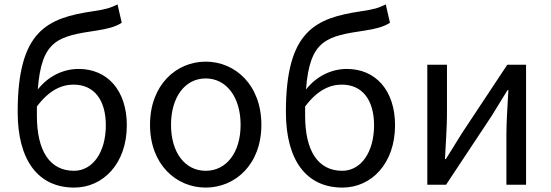

<svg xmlns="http://www.w3.org/2000/svg" viewBox="-20 -836 2493 869"><path d="M316 13C447 13 554 -96 554 -269C554 -428 465 -524 336 -524C267 -524 199 -492 151 -431C168 -657 244 -672 419 -698C464 -705 502 -714 531 -733L512 -816C479 -800 461 -794 400 -785C193 -754 60 -697 60 -329C60 -110 153 13 316 13ZM147 -312V-354C203 -429 260 -453 313 -453C408 -453 459 -381 459 -269C459 -146 399 -63 315 -63C204 -63 147 -155 147 -312Z M911 13C1044 13 1163 -91 1163 -271C1163 -452 1044 -557 911 -557C778 -557 659 -452 659 -271C659 -91 778 13 911 13ZM911 -63C817 -63 754 -146 754 -271C754 -396 817 -481 911 -481C1005 -481 1069 -396 1069 -271C1069 -146 1005 -63 911 -63Z M1530 13C1661 13 1768 -96 1768 -269C1768 -428 1679 -524 1550 -524C1481 -524 1413 -492 1365 -431C1382 -657 1458 -672 1633 -698C1678 -705 1716 -714 1745 -733L1726 -816C1693 -800 1675 -794 1614 -785C1407 -754 1274 -697 1274 -329C1274 -110 1367 13 1530 13ZM1361 -312V-354C1417 -429 1474 -453 1527 -453C1622 -453 1673 -381 1673 -269C1673 -146 1613 -63 1529 -63C1418 -63 1361 -155 1361 -312Z M1914 0H1999L2205 -311C2225 -344 2256 -394 2277 -428H2281C2277 -357 2272 -284 2272 -227V0H2361V-543H2276L2070 -232C2050 -199 2019 -149 1998 -116H1994C1997 -186 2003 -259 2003 -316V-543H1914Z"/></svg>

Font: Noto Sans JP
Style: Regular
Weight: 400
Designer: Ryoko NISHIZUKA  (kana, bopomofo & ideographs); Paul D. Hunt (Latin, Greek & Cyrillic); Sandoll Communications , Soo-you
Foundry: Adobe
Version: Version 2.002;hotconv 1.0.116;makeotfexe 2.5.65601